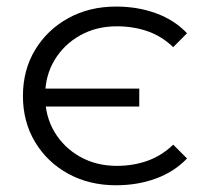

<svg xmlns="http://www.w3.org/2000/svg" viewBox="-20 -551 612 576"><path d="M328 4.8Q247.9 4.8 184.8 -29.7Q121.6 -64.3 85.2 -125Q48.8 -185.7 48.8 -263Q48.8 -340.8 85.2 -401.2Q121.6 -461.6 184.8 -496.5Q247.9 -531.3 328 -531.3Q393.3 -531.3 448.3 -511.1Q503.3 -491 541.1 -451.3L499.6 -409.5Q465.5 -442.4 422.7 -457.3Q379.8 -472.1 330.2 -472.1Q269.2 -472.1 220.5 -444.9Q171.8 -417.7 143.5 -370.6Q115.3 -323.5 115.3 -263Q115.3 -202.5 143.5 -155.1Q171.8 -107.8 220.5 -80.6Q269.2 -53.4 330.2 -53.4Q379.8 -53.4 422.7 -68.7Q465.5 -84.1 499.6 -117L541.1 -75.6Q503.3 -36 448.3 -15.6Q393.3 4.8 328 4.8ZM93 -231.5V-285.2H397.8V-231.5Z"/></svg>

Font: Montserrat Thin
Style: Regular
Weight: 100
Designer: Julieta Ulanovsky
Foundry: Julieta Ulanovsky
Version: Version 9.000